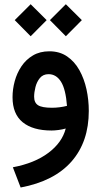

<svg xmlns="http://www.w3.org/2000/svg" viewBox="-20 -605 470 890"><path d="M211.4 -511.7 285.2 -585.4 359.4 -511.7 285.2 -437ZM48.3 -511.7 122.1 -585.4 196.3 -511.7 122.1 -437ZM284.7 -9.3Q270 -4.9 251.2 -2.4Q232.4 0 218.8 0Q132.3 0 85.2 -38.3Q38.1 -76.7 38.1 -154.3Q38.1 -191.4 48.3 -229Q58.6 -266.6 79.6 -297.9Q100.6 -329.1 132.8 -348.1Q165 -367.2 209 -367.2Q256.3 -367.2 291 -343.5Q325.7 -319.8 347.9 -280Q370.1 -240.2 380.9 -191.2Q391.6 -142.1 391.6 -90.8Q391.6 52.2 311.5 143.6Q231.4 234.9 75.7 264.2L39.6 170.4Q140.6 151.4 204.3 103.5Q268.1 55.7 284.7 -9.3ZM290.5 -114.3Q284.7 -191.4 262.7 -226.3Q240.7 -261.2 205.1 -261.2Q179.7 -261.2 165 -243.4Q150.4 -225.6 144.3 -201.2Q138.2 -176.8 138.2 -156.7Q138.2 -128.9 156.5 -117.2Q174.8 -105.5 221.2 -105.5Q237.8 -105.5 255.6 -107.7Q273.4 -109.9 290.5 -114.3Z"/></svg>

Font: Vazir Medium FD
Style: Medium-FD
Weight: 500
Designer: Saber Rastikerdar
Foundry: Saber Rastikerdar
Version: Version 30.0.0